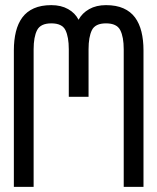

<svg xmlns="http://www.w3.org/2000/svg" viewBox="-20 -728 613 748"><path d="M393 -708Q433 -708 461 -695.5Q489 -683 506 -660Q523 -637 531 -604.5Q539 -572 539 -532V0H462V-536Q462 -584 448.5 -610.5Q435 -637 393 -637Q351 -637 338 -610.5Q325 -584 325 -536V-351H248V-536Q248 -584 235 -610.5Q222 -637 180 -637Q138 -637 124.5 -610.5Q111 -584 111 -536V0H34V-532Q34 -572 42 -604.5Q50 -637 67 -660Q84 -683 112 -695.5Q140 -708 180 -708Q218 -708 245.5 -692.5Q273 -677 286 -651Q300 -677 327.5 -692.5Q355 -708 393 -708Z"/></svg>

Font: Bebas Neue Regular
Style: Regular
Weight: 400
Designer: Ryoichi Tsunekawa & LGV (GE)
Foundry: Free Software Foundation, Inc.
Version: Version 1.003 August 13, 2016